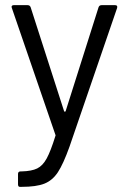

<svg xmlns="http://www.w3.org/2000/svg" viewBox="-20 -526 501 746"><path d="M50 190V150Q50 140 60 140H64Q103 139 124.5 128.5Q146 118 161.5 89.5Q177 61 195 3Q197 -1 195 -3L26 -495L25 -499Q25 -506 34 -506H87Q96 -506 99 -498L229 -94Q230 -92 232 -92Q234 -92 235 -94L363 -498Q366 -506 375 -506H427Q438 -506 435 -495L250 44Q226 111 205 143Q184 175 152.5 187.5Q121 200 64 200H57Q50 200 50 190Z"/></svg>

Font: Barlow
Style: Regular
Weight: 400
Designer: Jeremy Tribby
Foundry: Tribby Type
Version: Version 1.408;December 10, 2018;FontCreator 11.5.0.2430 64-b